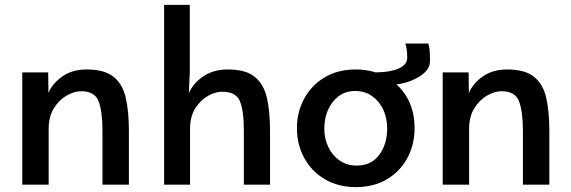

<svg xmlns="http://www.w3.org/2000/svg" viewBox="-20 -755 2334 785"><path d="M71 0V-459H177L178 -375Q196 -416 236.5 -443.5Q277 -471 334 -471Q408 -471 445 -440.5Q482 -410 494.5 -354Q507 -298 507 -221V0H399V-218Q399 -298 383.5 -340Q368 -382 312 -382Q283 -382 252 -364Q221 -346 200 -312Q179 -278 179 -228V0Z M651 0V-735H756V-459L752 -374Q770 -415 811.5 -443Q853 -471 911 -471Q985 -471 1022 -440.5Q1059 -410 1071.5 -354Q1084 -298 1084 -221V0H977V-222Q977 -302 961 -341Q945 -380 888 -380Q860 -380 829.5 -362.5Q799 -345 778 -311.5Q757 -278 757 -228V0Z M1435 10Q1363 10 1308.5 -22Q1254 -54 1224 -109Q1194 -164 1194 -231Q1194 -297 1223.5 -351.5Q1253 -406 1307 -438.5Q1361 -471 1435 -471Q1478 -471 1516 -459Q1526 -459 1547 -460.5Q1568 -462 1590.5 -468Q1613 -474 1629 -486.5Q1645 -499 1645 -520Q1645 -557 1637 -577H1731Q1735 -565 1736.5 -550.5Q1738 -536 1738 -505Q1738 -482 1722.5 -465Q1707 -448 1684.5 -436Q1662 -424 1639 -417.5Q1616 -411 1601 -410Q1675 -342 1675 -231Q1675 -164 1645.5 -109Q1616 -54 1562 -22Q1508 10 1435 10ZM1438 -78Q1498 -78 1530.5 -122Q1563 -166 1563 -229Q1563 -272 1547 -306.5Q1531 -341 1501.5 -362Q1472 -383 1432 -383Q1393 -383 1365 -362Q1337 -341 1321.5 -306.5Q1306 -272 1306 -229Q1306 -187 1323 -152.5Q1340 -118 1369.5 -98Q1399 -78 1438 -78Z M1790 0V-459H1896L1897 -375Q1915 -416 1955.5 -443.5Q1996 -471 2053 -471Q2127 -471 2164 -440.5Q2201 -410 2213.5 -354Q2226 -298 2226 -221V0H2118V-218Q2118 -298 2102.5 -340Q2087 -382 2031 -382Q2002 -382 1971 -364Q1940 -346 1919 -312Q1898 -278 1898 -228V0Z"/></svg>

Font: Alata
Style: Regular
Weight: 400
Designer: Spyros Zevelakis, Eben Sorkin
Foundry: Spyros Zevelakis
Version: Version 1.005; ttfautohint (v1.8.4.7-5d5b)